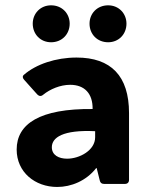

<svg xmlns="http://www.w3.org/2000/svg" viewBox="-20 -705 574 736"><path d="M175.8 -543C217.8 -543 247.1 -574.2 247.1 -614.3C247.1 -653.3 217.8 -684.6 175.8 -684.6C134.8 -684.6 105.5 -653.3 105.5 -614.3C105.5 -574.2 134.8 -543 175.8 -543ZM394.5 -543C435.5 -543 464.8 -574.2 464.8 -614.3C464.8 -653.3 435.5 -684.6 394.5 -684.6C352.5 -684.6 323.2 -653.3 323.2 -614.3C323.2 -574.2 352.5 -543 394.5 -543ZM273.4 -484.4C194.3 -484.4 118.2 -459 71.3 -418C65.4 -413.1 66.4 -405.3 73.2 -398.4L123 -342.8C129.9 -335.9 137.7 -335 145.5 -341.8C171.9 -363.3 210.9 -379.9 249 -379.9C304.7 -379.9 335.9 -345.7 335 -287.1C132.8 -289.1 43.9 -230.5 43.9 -131.8C43.9 -44.9 114.3 11.7 199.2 11.7C252.9 11.7 310.5 -11.7 348.6 -60.5H350.6L362.3 -13.7C364.3 -3.9 370.1 0 378.9 0H459C468.8 0 474.6 -5.9 474.6 -15.6V-271.5C474.6 -414.1 405.3 -484.4 273.4 -484.4ZM237.3 -96.7C205.1 -96.7 178.7 -110.4 178.7 -140.6C178.7 -177.7 220.7 -208 344.7 -202.1V-178.7C344.7 -128.9 285.2 -96.7 237.3 -96.7Z"/></svg>

Font: Ed Sans Neue
Style: Bold
Weight: 700
Designer: Stephen Hutchings
Version: Version 1.004;PS 001.004;hotconv 1.0.88;makeotf.lib2.5.64775